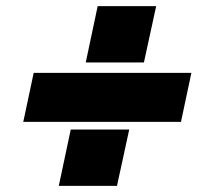

<svg xmlns="http://www.w3.org/2000/svg" viewBox="-20 -624 690 627"><path d="M56 -226 90 -386H605L571 -226ZM172 -17 211 -201H402L362 -17ZM260 -420 299 -604H490L450 -420Z"/></svg>

Font: Azeret Mono Thin ExtraBold
Style: Italic
Weight: 800
Italic angle: -12°
Version: Version 1.002